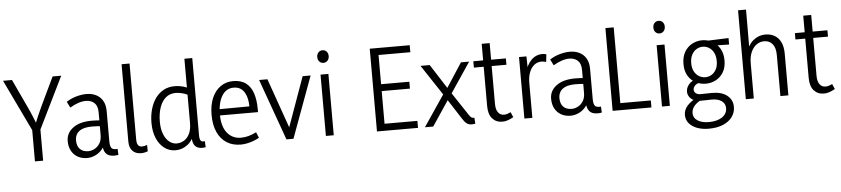

<svg xmlns="http://www.w3.org/2000/svg" viewBox="-54 -1179 7775 1775"><g transform="rotate(-5 3834.0 -291.5)"><path d="M230 0V-290L1 -768H84L207 -505Q229 -459 246.5 -415.5Q264 -372 281 -330H260Q278 -375 295.5 -416.5Q313 -458 335 -504L461 -768H541L306 -289V0Z M863 -115 885 -110Q870 -70 842.5 -43Q815 -16 781.5 -2.5Q748 11 715 11Q667 11 629.5 -9Q592 -29 570 -67.5Q548 -106 548 -161Q548 -235 611 -282Q674 -329 785 -329Q812 -329 837 -327.5Q862 -326 885 -321V-268Q860 -272 837.5 -273.5Q815 -275 786 -275Q726 -275 691 -260Q656 -245 640.5 -219Q625 -193 625 -161Q625 -107 653 -79Q681 -51 731 -51Q758 -51 787 -65.5Q816 -80 836 -111Q856 -142 856 -191V-401Q856 -461 825.5 -488.5Q795 -516 747 -516Q713 -516 675 -503Q637 -490 599 -467L571 -523Q614 -551 664 -565Q714 -579 758 -579Q807 -579 846 -560Q885 -541 908 -502.5Q931 -464 931 -405V-127Q931 -86 941.5 -67Q952 -48 984 -48Q988 -48 992 -48Q996 -48 1001 -49L1004 7Q994 9 984 10Q974 11 965 11Q911 11 887 -19.5Q863 -50 863 -115Z M1106 -109V-825H1180V-117Q1180 -84 1192 -67.5Q1204 -51 1228 -51Q1238 -51 1250.5 -53.5Q1263 -56 1276 -61L1277 -2Q1261 4 1245.5 7Q1230 10 1213 10Q1165 10 1135.5 -20Q1106 -50 1106 -109Z M1762 -825V-109Q1762 -73 1772 -59Q1782 -45 1811 -49L1814 7Q1773 14 1745.5 4.5Q1718 -5 1705 -31Q1692 -57 1692 -102V-147H1721Q1697 -67 1647 -28Q1597 11 1535 11Q1477 11 1431.5 -23Q1386 -57 1360 -118Q1334 -179 1334 -261Q1334 -328 1350.5 -386.5Q1367 -445 1398 -488Q1429 -531 1473.5 -555.5Q1518 -580 1575 -580Q1621 -580 1663.5 -567Q1706 -554 1742 -533L1692 -490Q1665 -504 1634 -510.5Q1603 -517 1580 -517Q1526 -517 1488.5 -485Q1451 -453 1431.5 -395.5Q1412 -338 1412 -265Q1412 -196 1431.5 -148Q1451 -100 1482.5 -75.5Q1514 -51 1550 -51Q1587 -51 1618.5 -70Q1650 -89 1669.5 -128.5Q1689 -168 1689 -229V-825Z M2138 11Q2065 11 2010 -23.5Q1955 -58 1924.5 -124.5Q1894 -191 1894 -287Q1894 -376 1922 -441.5Q1950 -507 2001 -543.5Q2052 -580 2119 -580Q2193 -580 2238.5 -545Q2284 -510 2304 -447.5Q2324 -385 2324 -302V-274H1935L1936 -332L2249 -334Q2249 -369 2242.5 -402Q2236 -435 2220.5 -461.5Q2205 -488 2180.5 -503.5Q2156 -519 2118 -519Q2049 -519 2010 -455.5Q1971 -392 1971 -284Q1971 -171 2019.5 -111.5Q2068 -52 2147 -52Q2183 -52 2217.5 -61.5Q2252 -71 2290 -90L2312 -37Q2268 -13 2223.5 -1Q2179 11 2138 11Z M2764 -569H2838L2629 0H2564L2360 -569H2437L2610 -78H2588Z M2930 0V-569H3003V0ZM2967 -675Q2944 -675 2929 -691Q2914 -707 2914 -734Q2914 -760 2929.5 -776Q2945 -792 2967 -792Q2990 -792 3005 -776Q3020 -760 3020 -734Q3020 -708 3005 -691.5Q2990 -675 2967 -675Z M3463 -65H3785V0H3404V-768H3775V-703H3463L3480 -721V-417L3463 -432H3742V-368H3463L3480 -385V-47Z M4316 7Q4307 9 4299 10Q4291 11 4283 11Q4257 11 4237.5 -2.5Q4218 -16 4197 -50L4058 -266L3858 -569H3943L4108 -312L4264 -77Q4276 -59 4285 -53.5Q4294 -48 4306 -48Q4307 -48 4309 -48Q4311 -48 4312 -48ZM3849 0 4055 -305 4071 -320 4233 -569H4309L4109 -271L4096 -254L3926 0Z M4568 11Q4510 11 4474.5 -28.5Q4439 -68 4439 -145V-723H4513V-159Q4513 -106 4533.5 -79Q4554 -52 4588 -52Q4602 -52 4617 -56.5Q4632 -61 4650 -70L4671 -22Q4643 -6 4617.5 2.5Q4592 11 4568 11ZM4348 -510V-569H4650V-510Z M4772 0V-571H4841L4844 -416H4825Q4842 -492 4885.5 -536Q4929 -580 4989 -580Q4999 -580 5008 -578.5Q5017 -577 5026 -574L5018 -504Q4995 -511 4974 -511Q4936 -511 4907 -487.5Q4878 -464 4862 -422Q4846 -380 4846 -326V0Z M5349 -115 5371 -110Q5356 -70 5328.5 -43Q5301 -16 5267.5 -2.5Q5234 11 5201 11Q5153 11 5115.5 -9Q5078 -29 5056 -67.5Q5034 -106 5034 -161Q5034 -235 5097 -282Q5160 -329 5271 -329Q5298 -329 5323 -327.5Q5348 -326 5371 -321V-268Q5346 -272 5323.5 -273.5Q5301 -275 5272 -275Q5212 -275 5177 -260Q5142 -245 5126.5 -219Q5111 -193 5111 -161Q5111 -107 5139 -79Q5167 -51 5217 -51Q5244 -51 5273 -65.5Q5302 -80 5322 -111Q5342 -142 5342 -191V-401Q5342 -461 5311.5 -488.5Q5281 -516 5233 -516Q5199 -516 5161 -503Q5123 -490 5085 -467L5057 -523Q5100 -551 5150 -565Q5200 -579 5244 -579Q5293 -579 5332 -560Q5371 -541 5394 -502.5Q5417 -464 5417 -405V-127Q5417 -86 5427.5 -67Q5438 -48 5470 -48Q5474 -48 5478 -48Q5482 -48 5487 -49L5490 7Q5480 9 5470 10Q5460 11 5451 11Q5397 11 5373 -19.5Q5349 -50 5349 -115Z M5651 -65H5951V0H5591V-768H5668V-49Z M6049 0V-569H6122V0ZM6086 -675Q6063 -675 6048 -691Q6033 -707 6033 -734Q6033 -760 6048.5 -776Q6064 -792 6086 -792Q6109 -792 6124 -776Q6139 -760 6139 -734Q6139 -708 6124 -691.5Q6109 -675 6086 -675Z M6590 -374Q6590 -422 6573 -454Q6556 -486 6529 -502Q6502 -518 6471 -518Q6442 -518 6414.5 -502Q6387 -486 6370 -454Q6353 -422 6353 -374Q6353 -329 6370.5 -297.5Q6388 -266 6415 -250.5Q6442 -235 6472 -235Q6503 -235 6529.5 -250.5Q6556 -266 6573 -297Q6590 -328 6590 -374ZM6662 -374Q6662 -310 6635.5 -265.5Q6609 -221 6565.5 -198Q6522 -175 6472 -175Q6421 -175 6377.5 -197.5Q6334 -220 6307.5 -264.5Q6281 -309 6281 -373Q6281 -440 6307.5 -485.5Q6334 -531 6378 -554.5Q6422 -578 6472 -578Q6523 -578 6566 -554Q6609 -530 6635.5 -484.5Q6662 -439 6662 -374ZM6717 -577V-517L6567 -520L6472 -568ZM6388 -60 6417 -31Q6372 -8 6348.5 21.5Q6325 51 6325 86Q6325 130 6364.5 155.5Q6404 181 6468 181Q6545 181 6591.5 150Q6638 119 6638 65Q6638 24 6604 -0.5Q6570 -25 6510 -24L6413 -22Q6374 -21 6346.5 -34.5Q6319 -48 6305 -70Q6291 -92 6291 -117Q6291 -151 6316 -182.5Q6341 -214 6393 -227L6411 -189Q6382 -181 6368 -164Q6354 -147 6354 -130Q6354 -110 6370 -96.5Q6386 -83 6413 -83L6516 -85Q6609 -86 6660 -45.5Q6711 -5 6711 61Q6711 113 6681 154Q6651 195 6595.5 218.5Q6540 242 6462 242Q6401 242 6354 224Q6307 206 6280 173.5Q6253 141 6253 96Q6253 49 6288 10Q6323 -29 6388 -60Z M7148 -1V-382Q7148 -450 7119 -484.5Q7090 -519 7041 -519Q7005 -519 6973 -497.5Q6941 -476 6921 -432.5Q6901 -389 6901 -323V0H6827V-825H6901L6900 -415H6874Q6896 -498 6946 -539Q6996 -580 7057 -580Q7108 -580 7145 -558Q7182 -536 7202 -493.5Q7222 -451 7222 -388V-1Z M7552 11Q7494 11 7458.5 -28.5Q7423 -68 7423 -145V-723H7497V-159Q7497 -106 7517.5 -79Q7538 -52 7572 -52Q7586 -52 7601 -56.5Q7616 -61 7634 -70L7655 -22Q7627 -6 7601.5 2.5Q7576 11 7552 11ZM7332 -510V-569H7634V-510Z"/></g></svg>

Font: Yaldevi ExtraLight
Style: Regular
Weight: 400
Version: Version 1.100